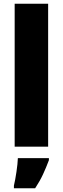

<svg xmlns="http://www.w3.org/2000/svg" viewBox="-20 -780 334 1021"><path d="M236 -760H58V0H236ZM75 61Q74 90 67.5 134Q61 178 54 207V221H167Q192 183 208.5 147.5Q225 112 240 72V61Z"/></svg>

Font: Noto Sans UI SemiCondensed Black
Style: Regular
Weight: 900
Width: 4
Designer: Monotype Design Team
Foundry: Monotype Imaging Inc.
Version: 1.001